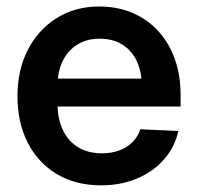

<svg xmlns="http://www.w3.org/2000/svg" viewBox="-20 -553 602 585"><path d="M288.1 11.7Q210 11.7 152.6 -22.9Q95.2 -57.6 64.2 -118.9Q33.2 -180.2 33.2 -259.8Q33.2 -339.8 64.9 -401.4Q96.7 -462.9 152.8 -498Q209 -533.2 282.2 -533.2Q336.9 -533.2 382.1 -514.4Q427.2 -495.6 460.4 -460.2Q493.7 -424.8 512 -375Q530.3 -325.2 530.3 -263.2V-228.5H85V-313.5H467.8L412.1 -290Q412.1 -334.5 396.7 -366.9Q381.3 -399.4 352.5 -417.2Q323.7 -435.1 283.7 -435.1Q244.1 -435.1 215.3 -417Q186.5 -398.9 170.9 -366.9Q155.3 -335 155.3 -292V-237.3Q155.3 -191.4 171.4 -157.2Q187.5 -123 217.8 -104.5Q248 -85.9 290.5 -85.9Q320.8 -85.9 344.5 -95Q368.2 -104 384.3 -120.6Q400.4 -137.2 407.7 -159.2L523.4 -153.8Q512.7 -105 480 -67.6Q447.3 -30.3 397.9 -9.3Q348.6 11.7 288.1 11.7Z"/></svg>

Font: Inter 28pt SemiBold
Style: Regular
Weight: 600
Designer: Rasmus Andersson
Foundry: rsms
Version: Version 4.001;git-66647c0bb